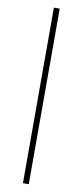

<svg xmlns="http://www.w3.org/2000/svg" viewBox="-103 -738 437 1006"><g transform="rotate(10 116.0 -235.0)"><path d="M98 -702H129V232H98Z"/></g></svg>

Font: Josefin Sans Thin ExtraLight
Style: Regular
Weight: 250
Version: Version 2.001